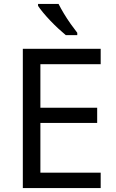

<svg xmlns="http://www.w3.org/2000/svg" viewBox="-20 -964 596 984"><path d="M496 0H97V-714H496V-635H187V-412H478V-334H187V-79H496ZM280 -944Q291 -922 307.5 -894.5Q324 -867 342.5 -841Q361 -815 376 -796V-784H317Q300 -798 279 -817.5Q258 -837 237.5 -858.5Q217 -880 200.5 -900Q184 -920 175 -934V-944Z"/></svg>

Font: Noto Sans Gurmukhi
Style: Regular
Weight: 400
Designer: Jelle Bosma - Monotype Design Team
Foundry: Monotype Imaging Inc.
Version: Version 2.003